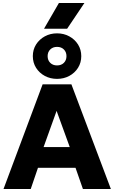

<svg xmlns="http://www.w3.org/2000/svg" viewBox="-20 -1264 765 1284"><path d="M3.5 0 265 -700H457.5L721.5 0H534.5L485 -142H234L185.5 0ZM271.5 -280.5H446.5L358.5 -522.5ZM361.5 -736.5Q316.5 -736.5 279.8 -756.2Q243 -776 221.2 -810.5Q199.5 -845 199.5 -888.5Q199.5 -932 221.2 -966.5Q243 -1001 279.8 -1021Q316.5 -1041 361.5 -1041Q406.5 -1041 443.2 -1021Q480 -1001 501.8 -966.5Q523.5 -932 523.5 -888.5Q523.5 -845 501.8 -810.5Q480 -776 443.2 -756.2Q406.5 -736.5 361.5 -736.5ZM361.5 -826.5Q390 -826.5 407.2 -843.8Q424.5 -861 424.5 -888.5Q424.5 -916 407.2 -933.2Q390 -950.5 361.5 -950.5Q333.5 -950.5 316 -933.2Q298.5 -916 298.5 -888.5Q298.5 -861 316 -843.8Q333.5 -826.5 361.5 -826.5ZM274.5 -1072 374 -1244H544.5L429 -1072Z"/></svg>

Font: Geologica Roman
Style: Bold
Weight: 700
Designer: Sindre Bremnes, Frode Helland
Foundry: Monokrom Skriftforlag AS
Version: Version 1.010;gftools[0.9.28]